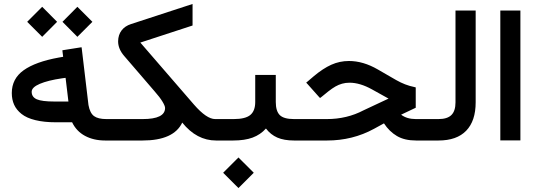

<svg xmlns="http://www.w3.org/2000/svg" viewBox="-20 -704 2687 962"><path d="M293 -594.7 367.7 -669.9 442.9 -594.7 367.7 -519.5ZM116.2 -594.7 191.4 -669.9 266.1 -594.7 191.4 -519.5ZM529.8 0H507.3Q449.2 0 406 -23.2Q362.8 -46.4 341.3 -91.3H260.3Q200.7 -91.3 157 -102.1Q113.3 -112.8 87.9 -133.1Q62.5 -153.3 50.8 -179.2Q39.1 -205.1 39.1 -237.8Q39.1 -309.6 98.6 -352.1Q158.2 -394.5 273.9 -415.5L296.4 -419.4L293.5 -442.9L292.5 -452.1L301.8 -453.6L378.9 -465.8L388.7 -467.3L390.1 -457L423.3 -177.7Q430.7 -137.2 451.2 -122.3Q471.7 -107.4 512.7 -107.4H529.8Q542 -107.4 542 -57.1V-51.8Q542 0 529.8 0ZM322.8 -195.3 308.6 -314 290 -311.5Q220.2 -301.3 179.4 -283.9Q138.7 -266.6 138.7 -244.1Q138.7 -217.8 164.3 -206.5Q189.9 -195.3 252.9 -195.3Z M1069.8 0H1062.5Q965.3 0 893.1 -89.8Q850.6 0 693.8 0H524.9Q512.7 0 512.7 -51.8V-57.1Q512.7 -107.4 524.9 -107.4H694.8Q807.1 -107.4 807.1 -163.1Q807.1 -173.3 793.9 -195.1Q780.8 -216.8 754.9 -246.1L601.6 -424.3Q571.8 -459 571.8 -497.1Q572.3 -529.3 589.1 -551.5Q606 -573.7 636.7 -583.5L944.8 -684.1V-670.9V-583.5V-576.2L683.1 -490.7L952.1 -179.7Q1015.1 -107.4 1058.1 -107.4H1069.8Q1082 -107.4 1082 -57.1V-51.8Q1082 0 1069.8 0Z M1463.9 0H1453.6Q1403.3 0 1369.6 -14.6Q1335.9 -29.3 1312.5 -60.1Q1285.2 -29.3 1245.6 -14.6Q1206.1 0 1148.4 0H1064.9Q1052.7 0 1052.7 -51.8V-57.1Q1052.7 -107.4 1064.9 -107.4H1150.9Q1209.5 -107.4 1234.1 -127.9Q1258.8 -148.4 1258.8 -192.9V-318.8V-328.6H1268.6H1352.1H1361.8V-318.8V-192.9Q1361.8 -147.5 1381.8 -127.4Q1401.9 -107.4 1453.1 -107.4H1463.9Q1476.1 -107.4 1476.1 -57.1V-51.8Q1476.1 0 1463.9 0ZM1098.1 161.6 1174.8 85 1251.5 161.6 1174.8 238.3Z M2122.6 0H2064.9Q2006.8 0 1968.8 -22.5Q1930.7 -44.9 1903.8 -85.9L1854 -58.6Q1746.6 0 1618.7 0H1459Q1446.8 0 1446.8 -51.8V-57.1Q1446.8 -107.4 1459 -107.4H1617.7Q1718.3 -107.4 1801.8 -151.4L1926.8 -210L1844.2 -255.9Q1783.7 -289.6 1731.4 -289.6Q1711.4 -289.6 1694.1 -284.7Q1676.8 -279.8 1660.9 -270.8Q1645 -261.7 1625 -246.1L1590.8 -218.3L1583.5 -212.9L1577.1 -219.7L1521 -282.7L1514.2 -290L1522 -296.4L1551.8 -321.8Q1598.1 -360.8 1639.9 -379.6Q1681.6 -398.4 1728.5 -398.4Q1799.8 -398.4 1873 -356L1965.3 -302.7Q2009.8 -277.3 2055.2 -268.1L2063 -266.1V-258.3V-170.4V-164.1L2057.6 -161.6L1989.7 -129.4Q2018.6 -107.4 2063.5 -107.4H2122.6Q2134.8 -107.4 2134.8 -57.1V-51.8Q2134.8 0 2122.6 0Z M2117.7 -107.4H2177.2Q2221.2 -107.4 2241.7 -127.7Q2262.2 -147.9 2262.2 -190.9V-641.6V-651.4H2272H2353.5H2363.3V-641.6V-191.4Q2363.3 -98.1 2315.9 -49.1Q2268.6 0 2176.8 0H2117.7Q2105.5 0 2105.5 -51.8V-57.1Q2105.5 -107.4 2117.7 -107.4Z M2496.6 -651.4H2577.6H2587.4V-641.6V-10.3V-0.5H2577.6H2496.6H2486.8V-10.3V-641.6V-651.4Z"/></svg>

Font: Shabnam Medium WOL
Style: Medium-WOL
Weight: 500
Foundry: DejaVu fonts team - Redesigned by Saber Rastikerdar - Based on Vazir font
Version: Version 5.0.0